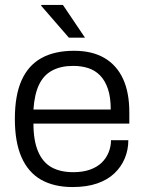

<svg xmlns="http://www.w3.org/2000/svg" viewBox="-20 -743 581 775"><path d="M273 12Q198 12 146 -17.5Q94 -47 67 -108Q40 -169 40 -263Q40 -358 67 -418.5Q94 -479 147 -508.5Q200 -538 279 -538Q352 -538 401.5 -509Q451 -480 476.5 -425Q502 -370 502 -290V-244H115Q115 -175 134 -131Q153 -87 188.5 -67.5Q224 -48 276 -48Q314 -48 342.5 -58Q371 -68 389.5 -85.5Q408 -103 418 -127Q428 -151 428 -177H498Q498 -138 483.5 -103.5Q469 -69 441.5 -43Q414 -17 372 -2.5Q330 12 273 12ZM115 -301H427Q427 -351 415.5 -384.5Q404 -418 384 -438.5Q364 -459 336.5 -468Q309 -477 275 -477Q226 -477 191 -458.5Q156 -440 137.5 -401Q119 -362 115 -301ZM323 -591H258L146 -720L147 -723H234Z"/></svg>

Font: Archivo SemiBold Light
Style: Regular
Weight: 300
Version: Version 2.001